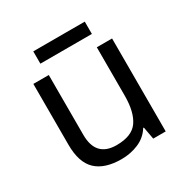

<svg xmlns="http://www.w3.org/2000/svg" viewBox="-158 -906 933 959"><g transform="rotate(-30 309.0 -426.5)"><path d="M533 -629V-93H461L448 -164H444Q418 -122 372 -102.5Q326 -83 274 -83Q177 -83 128 -129.5Q79 -176 79 -278V-629H168V-284Q168 -156 287 -156Q376 -156 410.5 -206Q445 -256 445 -350V-629ZM457 -770V-699H160V-770Z"/></g></svg>

Font: Noto Sans Telugu UI
Style: Regular
Weight: 400
Designer: Jelle Bosma - Monotype Design Team
Foundry: Monotype Imaging Inc.
Version: Version 2.005; ttfautohint (v1.8.4.7-5d5b)